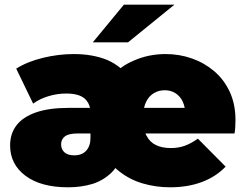

<svg xmlns="http://www.w3.org/2000/svg" viewBox="-20 -787 1043 817"><path d="M270 10Q154 10 88.5 -39Q23 -88 23 -168Q23 -218 50 -253.5Q77 -289 132.5 -308.5Q188 -328 273 -328H363Q358 -351 341 -367Q316 -389 262 -389Q223 -389 185.5 -377.5Q148 -366 121 -346L49 -495Q97 -525 163 -541Q229 -557 294 -557Q374 -557 436 -532Q468 -518 493 -497Q518 -516 549 -529Q612 -557 685 -557Q743 -557 796 -538.5Q849 -520 891 -484.5Q933 -449 957.5 -396.5Q982 -344 982 -276Q982 -260 981 -245.5Q980 -231 978 -219H599Q601 -213 605 -207Q618 -182 644 -169.5Q670 -157 707 -157Q740 -157 767 -167Q794 -177 822 -197L940 -78Q899 -35 839 -12.5Q779 10 704 10Q643 10 587 -6.5Q531 -23 486 -59Q478 -65 471 -72Q464 -62 456 -54Q419 -18 372 -4Q325 10 270 10ZM593 -328H766Q763 -343 757 -356Q746 -378 726.5 -390.5Q707 -403 681 -403Q655 -403 634.5 -390.5Q614 -378 603 -356Q596 -343 593 -328ZM365 -219H309Q272 -219 256 -206.5Q240 -194 240 -173Q240 -152 254 -139Q268 -126 296 -126Q329 -126 347 -146Q365 -166 365 -200ZM375 -607 507 -767H722L525 -607Z"/></svg>

Font: Montserrat Thin Black
Style: Regular
Weight: 900
Version: Version 9.000